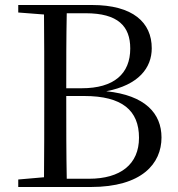

<svg xmlns="http://www.w3.org/2000/svg" viewBox="-20 -748 710 768"><path d="M53 -698 156 -690C157 -591 157 -492 157 -393V-340C157 -238 157 -138 156 -39L53 -30V0H343C548 0 626 -94 626 -198C626 -294 561 -367 405 -383C535 -408 587 -477 587 -555C587 -658 512 -728 348 -728H53ZM245 -364H317C469 -364 536 -306 536 -197C536 -91 462 -33 336 -33H247C245 -134 245 -238 245 -364ZM247 -695H323C452 -695 501 -643 501 -554C501 -453 436 -395 307 -395H245C245 -499 245 -598 247 -695Z"/></svg>

Font: Source Han Serif CN
Style: Regular
Weight: 400
Designer: Ryoko NISHIZUKA 西塚涼子 (kana & ideographs); Frank Grießhammer (Latin, Greek & Cyrillic); Wenlong ZHANG 张文龙 (bopomofo); San
Foundry: Adobe
Version: Version 2.003;hotconv 1.1.1;makeotfexe 2.6.0